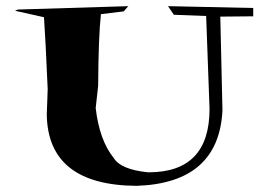

<svg xmlns="http://www.w3.org/2000/svg" viewBox="-20 -668 869 624"><path d="M424 -64Q136 -66 132 -295L135 -378Q128 -540 123 -612L29 -633L38 -637L397 -648L382 -631L308 -622Q300 -550 299 -389L291 -317Q303 -212 350 -154Q373 -117 461 -108H463Q661 -108 661 -314L650 -616L545 -620L526 -648L803 -642V-615L696 -614L703 -309Q691 -73 424 -64Z"/></svg>

Font: Xiangcui Kesong Xiangcui Kesong
Style: Regular
Weight: 400
Version: Version 1.501;March 28, 2024;FontCreator 14.0.0.2814 64-bit